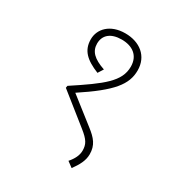

<svg xmlns="http://www.w3.org/2000/svg" viewBox="-165 -750 882 936"><g transform="rotate(30 275.5 -282.0)"><path d="M271 -632C186 -632 139 -581 139 -523C139 -461 175 -427 249 -397L268 -427C203 -449 176 -477 176 -520C176 -567 209 -597 271 -597C331 -597 375 -567 375 -504C375 -421 306 -369 154 -269L152 -257L320 -123C364 -88 376 -68 376 -32C376 -6 363 20 341 45L372 68C397 34 415 2 415 -34C415 -85 391 -113 347 -147L204 -259C365 -365 413 -426 413 -505C413 -585 353 -632 271 -632Z"/></g></svg>

Font: Noto Sans ExtraLight
Style: Italic
Weight: 200
Italic angle: -12°
Designer: Monotype Design Team
Foundry: Monotype Imaging Inc.
Version: Version 2.013